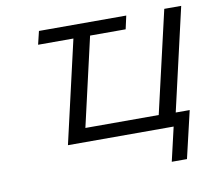

<svg xmlns="http://www.w3.org/2000/svg" viewBox="-71 -553 856 771"><g transform="rotate(-10 357.5 -167.0)"><path d="M122 -418 135 -472H491L479 -418H334L251 -56H550L646 -472H715L619 -54H676L631 138H569L601 0H170L266 -418Z"/></g></svg>

Font: Coval
Style: ExtraLight Italic
Weight: 200
Foundry: Context Ltd
Version: Version 001.000